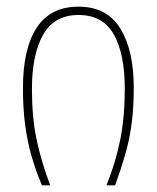

<svg xmlns="http://www.w3.org/2000/svg" viewBox="-20 -557 471 577"><path d="M106 0Q87 -45 74.5 -89Q62 -133 55.5 -182Q49 -231 49 -293Q49 -411 90.5 -474Q132 -537 216 -537Q301 -537 341.5 -471.5Q382 -406 382 -293Q382 -233 375.5 -184.5Q369 -136 356 -91.5Q343 -47 326 0H300Q328 -70 341.5 -138Q355 -206 355 -290Q355 -395 322 -453.5Q289 -512 216 -512Q143 -512 109.5 -452.5Q76 -393 76 -290Q76 -204 90 -137.5Q104 -71 131 0Z"/></svg>

Font: Noto Sans Georgian Condensed Thin
Style: Regular
Weight: 100
Width: 3
Designer: Monotype Design Team, Akaki Razmadze
Foundry: Google LLC
Version: Version 2.005; ttfautohint (v1.8.4.7-5d5b)